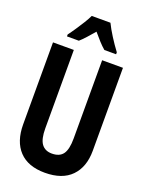

<svg xmlns="http://www.w3.org/2000/svg" viewBox="-172 -1017 844 1109"><g transform="rotate(20 250.0 -462.0)"><path d="M247 10Q144 10 89.5 -47.5Q35 -105 35 -211V-714H163V-232Q163 -166 184.5 -137Q206 -108 248 -108Q295 -108 316 -137Q337 -166 337 -233V-714H465V-204Q465 -104 409.5 -47Q354 10 247 10ZM99 -786Q115 -807 133 -834Q151 -861 167.5 -887.5Q184 -914 193 -934H308Q324 -901 349 -861.5Q374 -822 401 -786V-774H329Q310 -790 291 -811Q272 -832 250 -858Q228 -832 208 -810Q188 -788 172 -774H99Z"/></g></svg>

Font: Noto Sans Mono ExtraCondensed
Style: Bold
Weight: 700
Width: 2
Designer: Monotype Design Team
Foundry: Monotype Imaging Inc.
Version: Version 2.014